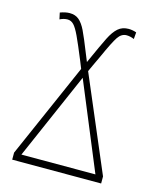

<svg xmlns="http://www.w3.org/2000/svg" viewBox="-88 -598 528 659"><g transform="rotate(15 176.0 -268.5)"><path d="M18 -25 166 -362 156 -387Q133 -443 121 -468.5Q109 -494 99.5 -504Q90 -514 77 -514Q64 -514 50 -507L45 -530Q64 -537 79 -537Q99 -537 112 -526Q125 -515 136 -492.5Q147 -470 170 -412L179 -390Q209 -457 222.5 -484Q236 -511 251 -524Q266 -537 288 -537Q302 -537 316 -532L314 -508Q300 -514 287 -514Q269 -514 256.5 -495.5Q244 -477 218 -419L202 -385L191 -361L334 -25V0H18ZM307 -25 179 -334 44 -25Z"/></g></svg>

Font: Noto Sans Display Thin Cond
Style: Regular
Weight: 250
Width: 3
Designer: Monotype Design team
Foundry: Monotype Imaging Inc.
Version: Version 1.000